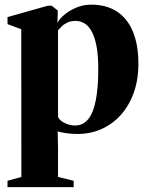

<svg xmlns="http://www.w3.org/2000/svg" viewBox="-20 -550 624 804"><path d="M11.5 233.5V207L69.5 191L69 -427.5L11.5 -449V-478.5L180 -526H196.5L222 -506L220.5 -454Q227.5 -469 247.8 -486.8Q268 -504.5 297.8 -517.5Q327.5 -530.5 362 -530.5Q425.5 -530.5 469.5 -501.8Q513.5 -473 536.5 -417.8Q559.5 -362.5 559.5 -283.5Q559.5 -214.5 539.5 -160Q519.5 -105.5 484.5 -67.2Q449.5 -29 403.5 -9Q357.5 11 305 11Q279.5 11 255.8 7.5Q232 4 221.5 0L223 68.5V191L288.5 207V233.5ZM295 -24.5Q327.5 -24.5 349 -50.5Q370.5 -76.5 381 -129.2Q391.5 -182 391.5 -261.5Q391.5 -319 384 -357.5Q376.5 -396 363.5 -419.2Q350.5 -442.5 333.2 -452.5Q316 -462.5 297 -462.5Q275.5 -462.5 260.8 -455Q246 -447.5 237 -438.2Q228 -429 223 -423V-60Q231 -44 252 -34.2Q273 -24.5 295 -24.5Z"/></svg>

Font: Merriweather 120pt ExtraBold
Style: Regular
Weight: 800
Version: Version 2.100